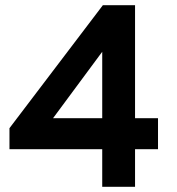

<svg xmlns="http://www.w3.org/2000/svg" viewBox="-20 -720 682 740"><path d="M374 0V-145H16.5V-226L376.5 -700H500.5V-264.5H589V-145H500.5V0ZM184.5 -264.5H374V-520.5Z"/></svg>

Font: Overpass
Style: Bold
Weight: 700
Designer: Delve Withrington, Dave Bailey, Thomas Jockin
Foundry: Delve Fonts LLC
Version: Version 4.000; ttfautohint (v1.8.3)